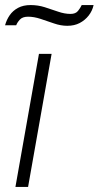

<svg xmlns="http://www.w3.org/2000/svg" viewBox="-29 -739 390 759"><path d="M32 0 125 -526H175L82 0ZM-9 -639Q-3 -661 9.5 -679Q22 -697 42.5 -708Q63 -719 92 -719Q121 -719 148 -710.5Q175 -702 200.5 -693Q226 -684 250 -684Q270 -684 279.5 -696Q289 -708 294 -719H341Q336 -696 321.5 -677.5Q307 -659 286 -648Q265 -637 237 -637Q211 -637 184 -646.5Q157 -656 131 -664.5Q105 -673 82 -673Q60 -673 49.5 -661.5Q39 -650 35 -639Z"/></svg>

Font: Archivo SemiExpanded Thin
Style: Italic
Weight: 250
Width: 6
Italic angle: -10°
Designer: Hector Gatti
Foundry: Omnibus-Type
Version: Version 2.001